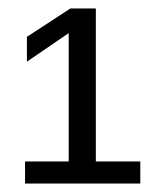

<svg xmlns="http://www.w3.org/2000/svg" viewBox="-20 -708 373 453"><path d="M39.1 -274.9H311V-327.1H206.1V-688H146L43.5 -621.1V-562.5L142.1 -629.9V-327.1H39.1Z"/></svg>

Font: Arimo
Style: Regular
Weight: 400
Designer: Steve Matteson
Foundry: Monotype Imaging Inc.
Version: Version 1.32